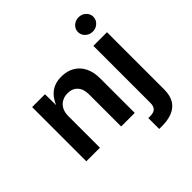

<svg xmlns="http://www.w3.org/2000/svg" viewBox="-241 -964 1367 1367"><g transform="rotate(-45 442.0 -280.5)"><path d="M201.7 -317.9V0H64.9V-545.9H194.3L196.3 -410.2H187Q209 -480 253.2 -516.4Q297.4 -552.7 365.2 -552.7Q421.9 -552.7 463.9 -528.3Q505.9 -503.9 529.1 -458Q552.2 -412.1 552.2 -347.2V0H415.5V-324.7Q415.5 -377.4 388.2 -407.5Q360.8 -437.5 313 -437.5Q280.8 -437.5 255.4 -423.3Q230 -409.2 215.8 -382.6Q201.7 -356 201.7 -317.9ZM681.6 -545.9H818.8V29.8Q818.8 90.8 795.4 129.2Q772 167.5 728 185.8Q684.1 204.1 622.6 204.1H594.7V94.2H613.8Q650.9 94.2 666.3 77.6Q681.6 61 681.6 27.8ZM750.5 -620.1Q718.8 -620.1 696 -641.4Q673.3 -662.6 673.3 -692.4Q673.3 -722.7 696 -743.7Q718.8 -764.6 750.5 -764.6Q782.7 -764.6 805.4 -743.7Q828.1 -722.7 828.1 -692.4Q828.1 -662.6 805.4 -641.4Q782.7 -620.1 750.5 -620.1Z"/></g></svg>

Font: Inter
Style: 650
Weight: 650
Designer: Rasmus Andersson
Foundry: rsms
Version: Version 4.001;git-66647c0bb